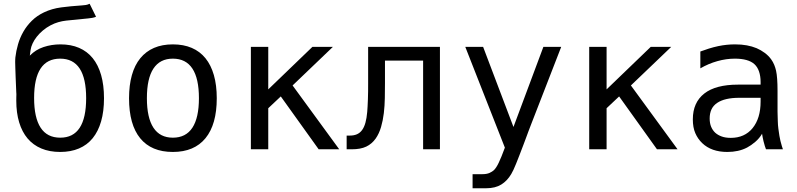

<svg xmlns="http://www.w3.org/2000/svg" viewBox="-20 -797 4254 1025"><path d="M301.3 14.2Q244.6 14.2 200.9 -4.2Q157.2 -22.5 127.4 -57.6Q97.7 -92.8 82.3 -143.8Q66.9 -194.8 66.9 -259.8Q66.9 -273.4 67.1 -279.1Q67.4 -284.7 67.4 -290Q67.4 -292.5 67.4 -295.7Q67.4 -298.8 66.9 -303.2L63.5 -384.8Q62.5 -412.1 61.8 -433.8Q61 -455.6 61 -465.8Q61 -472.7 61.3 -479.5Q61.5 -486.3 62 -490.2Q65.9 -524.9 76.2 -560.3Q86.4 -595.7 104.5 -627.4Q122.6 -659.2 149.7 -686Q176.8 -712.9 214.8 -731Q256.8 -751 307.1 -757.6Q357.4 -764.2 416.5 -768.1Q429.2 -769 438 -770.3Q446.8 -771.5 458.5 -776.9L492.7 -707.5Q483.4 -703.6 472.9 -701.7Q462.4 -699.7 450.7 -698.7L333.5 -687Q312 -684.6 291.5 -678.7Q271 -672.9 249.5 -661.6Q227.5 -649.9 209 -634.3Q190.4 -618.7 176.5 -601.1Q162.6 -583.5 154.1 -565.2Q145.5 -546.9 143.1 -529.3L139.2 -500Q169.9 -531.7 212.6 -545.9Q255.4 -560.1 302.7 -560.1Q358.9 -560.1 402.1 -541.5Q445.3 -522.9 474.9 -486.6Q504.4 -450.2 519.8 -396.5Q535.2 -342.8 535.2 -272.5Q535.2 -202.6 519.8 -149.2Q504.4 -95.7 474.9 -59.3Q445.3 -22.9 401.6 -4.4Q357.9 14.2 301.3 14.2ZM301.8 -62Q439.9 -62 439.9 -272.9Q439.9 -483.9 301.3 -483.9Q162.1 -483.9 162.1 -273.9Q162.1 -168.9 196.8 -115.5Q231.4 -62 301.8 -62Z M902.8 14.2Q788.1 14.2 728.5 -58.8Q668.9 -131.8 668.9 -272.5Q668.9 -342.3 684.1 -396Q699.2 -449.7 729 -486.1Q758.8 -522.5 802.2 -541.3Q845.7 -560.1 902.8 -560.1Q960 -560.1 1003.7 -541.3Q1047.4 -522.5 1076.9 -486.1Q1106.4 -449.7 1121.8 -396Q1137.2 -342.3 1137.2 -272.5Q1137.2 -132.8 1077.1 -59.3Q1017.1 14.2 902.8 14.2ZM902.8 -62Q972.2 -62 1007.1 -115.2Q1042 -168.5 1042 -272.9Q1042 -377.9 1007.1 -430.9Q972.2 -483.9 902.8 -483.9Q834 -483.9 799.1 -430.9Q764.2 -377.9 764.2 -272.9Q764.2 -168.5 799.1 -115.2Q834 -62 902.8 -62Z M1319.3 -546.9H1412.1V-319.8L1647.9 -546.9H1757.3L1542 -340.8L1791 0H1681.2L1479 -282.2L1412.1 -219.2V0H1319.3Z M1830.6 -73.2H1847.7Q1869.6 -73.2 1885.7 -80.3Q1901.9 -87.4 1913.1 -102.8Q1924.3 -118.2 1930.9 -142.1Q1937.5 -166 1940.4 -199.2Q1941.4 -211.9 1942.4 -229.2Q1943.4 -246.6 1944.1 -266.8Q1944.8 -287.1 1945.1 -309.1Q1945.3 -331.1 1945.3 -352.5V-546.9H2328.6V0H2238.8V-473.6H2035.2V-354Q2035.2 -314.9 2034.4 -273.7Q2033.7 -232.4 2029.1 -193.1Q2024.4 -153.8 2014.2 -118.7Q2003.9 -83.5 1985.4 -57.1Q1965.3 -28.8 1935.3 -14.4Q1905.3 0 1857.4 0H1830.6Z M2502.9 132.8H2556.2Q2578.1 132.8 2593.3 126.2Q2608.4 119.6 2618.2 109.9Q2623.5 104.5 2629.6 95.2Q2635.7 85.9 2642.6 71.5Q2649.4 57.1 2657.5 37.4Q2665.5 17.6 2675.3 -8.8L2463.9 -546.9H2559.1L2721.2 -119.1L2880.9 -546.9H2976.1L2832 -175.8Q2822.8 -152.3 2817.1 -137.5Q2811.5 -122.6 2807.4 -112.3Q2803.2 -102.1 2800.5 -94.2Q2797.9 -86.4 2794.4 -77.6Q2791 -68.8 2786.6 -56.6Q2782.2 -44.4 2774.9 -25.4Q2762.2 8.3 2752.4 33.4Q2742.7 58.6 2735.1 77.1Q2727.5 95.7 2721.4 108.9Q2715.3 122.1 2709.5 131.8Q2688 168.5 2656 188.2Q2624 208 2575.2 208H2502.9Z M3125.5 -546.9H3218.3V-319.8L3454.1 -546.9H3563.5L3348.1 -340.8L3597.2 0H3487.3L3285.2 -282.2L3218.3 -219.2V0H3125.5Z M3862.8 14.2Q3777.8 14.2 3728.5 -33.2Q3705.1 -55.7 3691.9 -86.2Q3678.7 -116.7 3678.7 -159.7Q3678.7 -250 3740.2 -297.9Q3800.8 -345.2 3919.9 -345.2H4040.5V-359.4Q4040.5 -390.6 4032.2 -415Q4023.9 -439.5 4007.3 -454.6Q3991.2 -469.2 3964.8 -476.6Q3938.5 -483.9 3903.3 -483.9Q3856.9 -483.9 3810.1 -470.7Q3762.7 -457.5 3718.8 -432.1V-522Q3739.3 -529.8 3764.2 -537.6Q3789.1 -545.4 3814.5 -550.8Q3858.9 -560.1 3903.8 -560.1Q3938.5 -560.1 3966.8 -554.9Q3995.1 -549.8 4019.5 -539.6Q4042 -529.8 4062.3 -514.9Q4082.5 -500 4096.7 -480.5Q4106.9 -466.3 4113.3 -450.7Q4119.6 -435.1 4123 -419.9Q4130.9 -384.3 4130.9 -312V-200.2Q4131.8 -171.9 4132.3 -150.4Q4132.8 -128.9 4135.3 -110.4Q4137.7 -89.8 4140.9 -71.8Q4144 -53.7 4146.5 -44.4Q4149.9 -29.3 4154.3 -15.9Q4158.7 -2.4 4159.7 0H4069.3Q4066.9 -5.9 4063.2 -17.3Q4059.6 -28.8 4056.2 -42.5Q4053.7 -53.2 4051.5 -64.2Q4049.3 -75.2 4048.3 -83Q4034.2 -58.6 4012 -39.6Q3989.7 -20.5 3968.3 -9.3Q3944.8 2.9 3918.7 8.5Q3892.6 14.2 3862.8 14.2ZM3881.3 -61Q3955.1 -61 3997.6 -112.8Q4040.5 -165.5 4040.5 -254.9V-274.9H3926.8Q3848.6 -274.9 3808.6 -247.6Q3787.6 -233.4 3778.1 -212.6Q3768.6 -191.9 3768.6 -164.6Q3768.6 -139.2 3776.4 -120.4Q3784.2 -101.6 3798.3 -88.4Q3812.5 -75.7 3832.8 -68.4Q3853 -61 3881.3 -61Z"/></svg>

Font: Hack
Style: Regular
Weight: 400
Monospace: yes
Designer: Christopher Simpkins
Foundry: Christopher Simpkins
Version: Version 2.019; ttfautohint (v1.4.1) -l 4 -r 80 -G 350 -x 0 -